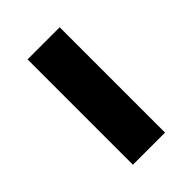

<svg xmlns="http://www.w3.org/2000/svg" viewBox="-12 -431 317 317"><g transform="rotate(45 147.0 -272.5)"><path d="M24 -235H270V-310H24Z"/></g></svg>

Font: Noto Serif Ethiopic SmCn
Style: Regular
Weight: 400
Width: 4
Designer: Monotype Design Team
Foundry: Monotype Imaging Inc.
Version: Version 2.102